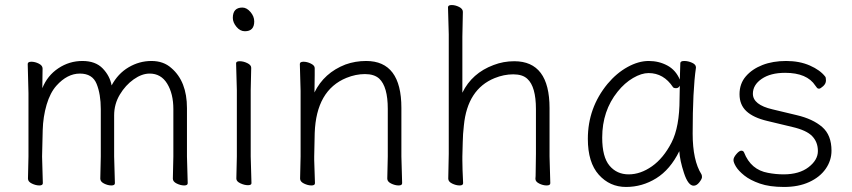

<svg xmlns="http://www.w3.org/2000/svg" viewBox="-20 -726 3380 762"><path d="M666 -17 668 -105V-293Q668 -354 643.5 -394Q619 -434 574 -434Q543 -434 510.5 -411Q478 -388 455.5 -350.5Q433 -313 433 -268V-105L436 1Q436 10 422 10Q408 10 393 2.5Q378 -5 378 -17L380 -105V-293Q380 -352 363.5 -393Q347 -434 297 -434Q247 -434 204 -386Q179 -358 165 -310.5Q151 -263 149.5 -209.5Q148 -156 147 -105L150 1Q150 10 136 10Q122 10 106.5 2.5Q91 -5 91 -17L93 -105V-356L90 -472Q90 -481 104.5 -481Q119 -481 134 -473.5Q149 -466 149 -454Q149 -442 148.5 -420.5Q148 -399 148 -376Q168 -426 211.5 -455Q255 -484 307 -484Q359 -484 387.5 -454.5Q416 -425 423 -387Q448 -434 490.5 -459Q533 -484 581 -484Q629 -484 660 -456Q722 -403 722 -297V-105L725 1Q725 10 711 10Q697 10 681.5 2.5Q666 -5 666 -17Z M904 -655Q904 -696 942 -696Q959 -696 974 -678.5Q989 -661 989 -641Q989 -602 952 -602Q933 -602 918.5 -619.5Q904 -637 904 -655ZM918 -17 920 -105V-368L917 -475Q917 -483 931.5 -483Q946 -483 961.5 -475.5Q977 -468 977 -457L975 -368V-105L978 1Q978 9 964 9Q950 9 934 1.5Q918 -6 918 -17Z M1517 -17 1519 -105V-294Q1519 -382 1485 -414Q1465 -432 1428.5 -432Q1392 -432 1355 -417Q1235 -368 1229 -198Q1228 -149 1227 -105V-91Q1227 -91 1230 1Q1230 10 1216 10Q1202 10 1186.5 2.5Q1171 -5 1171 -17L1173 -105V-365L1170 -472Q1170 -481 1184.5 -481Q1199 -481 1214 -473.5Q1229 -466 1229 -456V-428Q1229 -411 1228.5 -392Q1228 -373 1228 -359Q1266 -437 1351 -470Q1390 -484 1433 -484Q1573 -484 1573 -298V-105L1576 1Q1576 10 1562 10Q1548 10 1532.5 2.5Q1517 -5 1517 -17Z M2161 -105 2164 1Q2164 10 2149.5 10Q2135 10 2120 2.5Q2105 -5 2105 -16V-17Q2106 -25 2106 -44L2107 -115V-293Q2107 -382 2073 -413Q2054 -431 2017 -431Q1980 -431 1943 -416Q1835 -372 1821 -228Q1817 -194 1816.5 -161.5Q1816 -129 1815 -105V-89Q1815 -59 1818 1Q1818 10 1804 10Q1790 10 1774.5 2.5Q1759 -5 1759 -17L1761 -115V-590L1758 -697Q1758 -706 1772.5 -706Q1787 -706 1802 -698.5Q1817 -691 1817 -679L1815 -580V-358Q1853 -436 1939 -468Q1978 -483 2021 -483Q2161 -483 2161 -297Z M2742 -457Q2729 -368 2729 -196Q2729 -89 2764 -34Q2766 -30 2766 -23Q2766 -16 2755.5 -2.5Q2745 11 2733 11Q2711 11 2694.5 -39.5Q2678 -90 2676 -126Q2640 -53 2584.5 -18.5Q2529 16 2464.5 16Q2400 16 2356.5 -32.5Q2313 -81 2313 -175Q2313 -298 2391 -393Q2427 -436 2470.5 -460Q2514 -484 2554.5 -484Q2595 -484 2628.5 -466Q2662 -448 2678 -410Q2680 -456 2680 -475Q2680 -484 2695.5 -484Q2711 -484 2726.5 -477Q2742 -470 2742 -459ZM2678 -386Q2673 -376 2663.5 -376Q2654 -376 2651 -380Q2614 -436 2554 -436Q2526 -436 2492.5 -416.5Q2459 -397 2431 -362Q2370 -286 2370 -180Q2370 -103 2399 -68.5Q2428 -34 2475 -34Q2522 -34 2567.5 -66Q2613 -98 2645 -160Q2677 -222 2677 -334Q2677 -361 2678 -386Z M3025 -246Q2970 -259 2942.5 -284.5Q2915 -310 2915 -352Q2915 -394 2940 -423Q2965 -452 3006 -468Q3047 -484 3100 -484Q3153 -484 3194 -466Q3235 -448 3255 -422Q3258 -419 3258 -406.5Q3258 -394 3247 -384Q3236 -374 3230.5 -374Q3225 -374 3222.5 -377.5Q3220 -381 3216 -386Q3183 -437 3096 -437Q3038 -437 3003 -413Q2968 -389 2968 -354Q2968 -310 3046 -292L3142 -269Q3206 -254 3243 -222Q3280 -190 3280 -128Q3280 -89 3257 -56Q3234 -23 3191.5 -3.5Q3149 16 3091.5 16Q3034 16 2995.5 2.5Q2957 -11 2934 -29.5Q2911 -48 2901 -64.5Q2891 -81 2891 -91Q2891 -101 2902.5 -114.5Q2914 -128 2922 -128Q2930 -128 2933 -121Q2960 -52 3028 -40Q3059 -34 3090 -34Q3152 -34 3189 -62.5Q3226 -91 3226 -126.5Q3226 -162 3203.5 -185.5Q3181 -209 3125 -222Z"/></svg>

Font: LXGW WenKai Light
Style: Regular
Weight: 300
Designer: LXGW / Fontworks Inc.
Foundry: LXGW / Fontworks Inc.
Version: Version 1.501; October 10, 2024